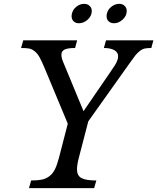

<svg xmlns="http://www.w3.org/2000/svg" viewBox="-20 -980 819 1000"><path d="M439.9 -348.1 393.1 -168Q380.9 -123 380.9 -98.1Q380.9 -65.4 404.1 -52.7Q427.2 -40 481.9 -40L470.2 0H130.9L142.1 -40Q176.3 -40 197.8 -44.4Q219.2 -48.8 236.8 -62Q254.4 -75.2 265.9 -97.9Q277.3 -120.6 287.1 -158.2L333 -335.9L212.9 -624Q197.3 -661.6 186.3 -681.4Q175.3 -701.2 160.6 -712.9Q146 -724.6 131.3 -727.3Q116.7 -730 89.8 -730L101.1 -770H381.8L371.1 -730Q333 -730 316.4 -721.9Q299.8 -713.9 299.8 -694.8Q299.8 -679.2 308.1 -659.2L415 -400.9L554.2 -604Q572.3 -630.4 578.6 -640.4Q585 -650.4 590.1 -662.8Q595.2 -675.3 595.2 -687Q595.2 -707.5 575.4 -718.8Q555.7 -730 521 -730L532.2 -770H778.8L768.1 -730Q747.1 -730 734.1 -727.3Q721.2 -724.6 707.8 -714.1Q694.3 -703.6 684.1 -690.4Q673.8 -677.2 653.8 -648.9ZM355 -910.2Q359.9 -931.2 378.4 -945.6Q397 -960 418 -960Q435.5 -960 446.8 -949.5Q458 -939 458 -922.9Q458 -897 437 -877.9Q416 -858.9 391.1 -858.9Q374 -858.9 363.5 -868.9Q353 -878.9 353 -895Q353 -905.3 355 -910.2ZM537.1 -910.2Q542 -931.2 560.8 -945.6Q579.6 -960 601.1 -960Q618.2 -960 629.2 -949.5Q640.1 -939 640.1 -922.9Q640.1 -897.5 619.1 -878.2Q598.1 -858.9 574.2 -858.9Q556.6 -858.9 545.9 -868.9Q535.2 -878.9 535.2 -895Q535.2 -905.3 537.1 -910.2Z"/></svg>

Font: Libre Baskerville
Style: Italic
Weight: 400
Designer: Pablo Impallari, Rodrigo Fuenzalida
Foundry: Pablo Impallari, Rodrigo Fuenzalida
Version: Version 1.000